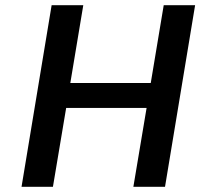

<svg xmlns="http://www.w3.org/2000/svg" viewBox="-20 -720 772 740"><path d="M732 -700 616 0H494L545 -304H235L184 0H63L179 -700H301L251 -400H561L611 -700Z"/></svg>

Font: Be Vietnam SemiBold
Style: Italic
Weight: 600
Italic angle: -9.556°
Designer: Gabriel Lam
Foundry: TypeRant
Version: Version 3.000